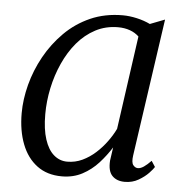

<svg xmlns="http://www.w3.org/2000/svg" viewBox="-45 -600 639 655"><g transform="rotate(5 274.0 -273.0)"><path d="M426.5 -82.5Q423 -58 430 -49.2Q437 -40.5 446 -40.5Q455.5 -40.5 466.5 -48Q477.5 -55.5 491 -69.5L504 -49.5Q500 -42.5 486.5 -28.2Q473 -14 452.2 -2Q431.5 10 405.5 10Q378 10 362.5 -6Q347 -22 349.5 -58L356 -103.5Q338.5 -75.5 314.8 -49.2Q291 -23 260 -6.5Q229 10 190 10Q139.5 10 105 -15.8Q70.5 -41.5 52.8 -87.2Q35 -133 35 -193Q35 -240 48.2 -290.8Q61.5 -341.5 87.5 -388.5Q113.5 -435.5 151.5 -473.5Q189.5 -511.5 239.2 -533.5Q289 -555.5 350 -555.5Q372.5 -555.5 398 -549.8Q423.5 -544 444 -534L494.5 -553.5ZM409 -488Q396 -500.5 377.8 -507Q359.5 -513.5 337.5 -513.5Q295 -513.5 260 -495Q225 -476.5 198.2 -444.8Q171.5 -413 153 -372Q134.5 -331 125 -286Q115.5 -241 115.5 -196.5Q115.5 -145 126.8 -110.5Q138 -76 158 -58.8Q178 -41.5 204 -41.5Q231.5 -41.5 255.8 -53Q280 -64.5 300.5 -83Q321 -101.5 337.2 -123.8Q353.5 -146 364 -168Z"/></g></svg>

Font: Merriweather 48pt Light
Style: Italic
Weight: 300
Italic angle: -7.8°
Version: Version 2.101